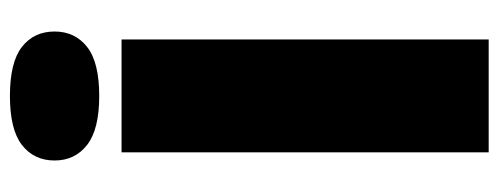

<svg xmlns="http://www.w3.org/2000/svg" viewBox="-329 -676 1005 387"><g transform="rotate(-90 173.5 -482.5)"><path d="M60 0V-740H287.5V0ZM173.5 -785Q106 -785 74.8 -809.5Q43.5 -834 43.5 -875Q43.5 -916.5 74.8 -940.8Q106 -965 173.5 -965Q241.5 -965 272.5 -940.8Q303.5 -916.5 303.5 -875Q303.5 -834 272.5 -809.5Q241.5 -785 173.5 -785Z"/></g></svg>

Font: Encode Sans SC SemiExpanded Black
Style: Regular
Weight: 900
Width: 6
Designer: Multiple Designers
Foundry: Impallari Type
Version: Version 3.002